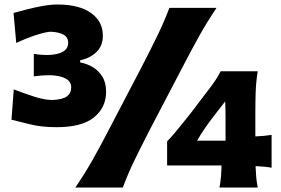

<svg xmlns="http://www.w3.org/2000/svg" viewBox="-20 -845 1266 865"><path d="M234.9 -272Q167 -272 115.7 -284.9Q64.5 -297.9 31.7 -305.7L42 -442.4Q84.5 -425.8 132.3 -410.2Q180.2 -394.5 215.8 -394.5Q262.2 -396.5 281.5 -410.9Q300.8 -425.3 300.8 -451.2Q300.8 -502.4 205.6 -506.3Q168.9 -506.3 132.3 -501V-602.5Q161.1 -597.2 195.8 -597.2Q287.1 -600.1 287.1 -652.3Q287.1 -677.2 266.4 -688.7Q245.6 -700.2 210 -702.1Q189.9 -702.1 145.3 -688Q100.6 -673.8 53.2 -651.4L41 -786.6Q65.4 -793.5 100.3 -802.5Q135.3 -811.5 171.9 -818.1Q208.5 -824.7 238.3 -824.7Q336.4 -824.7 389.9 -786.6Q443.4 -748.5 443.4 -684.6Q443.4 -637.7 413.8 -609.9Q384.3 -582 341.3 -573.7V-563.5Q370.6 -558.6 397.2 -543Q423.8 -527.3 440.9 -500Q458 -472.7 458 -431.6Q458 -360.8 403.6 -316.4Q349.1 -272 234.9 -272ZM319.3 0Q361.8 -62.5 396.2 -123Q430.7 -183.6 470.7 -261.2L617.2 -541.5Q658.7 -621.6 688.7 -683.6Q718.8 -745.6 743.2 -809.6H955.6Q912.6 -745.6 877.9 -683.6Q843.3 -621.6 801.8 -541.5L655.3 -261.2Q615.2 -183.6 585.9 -123Q556.6 -62.5 533.2 0ZM1131.3 -96.7Q1132.3 -70.8 1134.3 -48.1Q1136.2 -25.4 1141.1 0H968.8Q973.6 -26.4 975.6 -49.6Q977.5 -72.8 978 -99.6H732.9V-208Q747.1 -222.2 766.6 -245.4Q786.1 -268.6 806.9 -294.7Q827.6 -320.8 845.2 -342.8L910.6 -429.2Q929.2 -452.6 946 -476.8Q962.9 -501 974.1 -523.9H1141.1Q1133.3 -475.6 1131.8 -429.4Q1130.4 -383.3 1130.4 -337.9V-230.5Q1171.9 -231.9 1203.6 -237.3V-89.4Q1188.5 -92.3 1169.7 -94Q1150.9 -95.7 1131.3 -96.7ZM868.2 -211.4H996.1V-307.6Q996.1 -348.1 994.6 -388.2L943.8 -322.8Q922.9 -295.9 903.3 -267.6Q883.8 -239.3 868.2 -211.4Z"/></svg>

Font: Pinar-FD ExtraBold
Style: Regular
Weight: 800
Designer: Amin Abedi
Version: Version 3.000